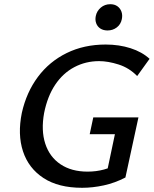

<svg xmlns="http://www.w3.org/2000/svg" viewBox="-20 -882 732 914"><path d="M371 12Q258 12 187 -34.5Q116 -81 89.5 -161.5Q63 -242 84 -345Q106 -443 160.5 -516Q215 -589 297.5 -629.5Q380 -670 483 -670Q547 -670 601.5 -652.5Q656 -635 692 -602L633 -520Q595 -559 544.5 -575Q494 -591 452 -591Q388 -591 334 -562.5Q280 -534 243 -479Q206 -424 190 -344Q175 -261 195.5 -198Q216 -135 268 -100Q320 -65 397 -65Q438 -65 475 -75Q512 -85 548 -107L484 -39L527 -243H407L424 -323H639L577 -37Q527 -11 474 0.5Q421 12 371 12ZM492 -737Q472 -737 458 -746Q444 -755 438 -771Q432 -787 436 -806Q441 -830 460 -846Q479 -862 505 -862Q525 -862 538.5 -852.5Q552 -843 558 -827Q564 -811 560 -791Q555 -766 536 -751.5Q517 -737 492 -737Z"/></svg>

Font: Ysabeau Infant SemiBold
Style: Italic
Weight: 600
Italic angle: -12°
Designer: Christian Thalmann (Catharsis Fonts)
Version: Version 2.002; featfreeze: ss01,ss02,lnum